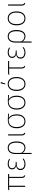

<svg xmlns="http://www.w3.org/2000/svg" viewBox="2416 -3202 987 5858"><g transform="rotate(-90 2909.0 -273.5)"><path d="M528 -488H442V-112Q442 -71 453 -52Q464 -33 490 -23L480 5Q440 -9 424 -34.5Q408 -60 408 -111V-488H171V0H137V-488H114Q69 -488 40 -479L32 -508Q62 -520 111 -520H528Z M837 -531Q924 -531 992 -485L973 -461Q914 -500 840 -500Q776 -500 740.5 -472Q705 -444 705 -395Q705 -348 742 -318Q779 -288 842 -288H900L896 -258H839Q685 -258 685 -138Q685 -83 725.5 -52Q766 -21 834 -21Q884 -21 916.5 -34Q949 -47 986 -76L1005 -53Q930 10 833 10Q752 10 700.5 -29.5Q649 -69 649 -139Q649 -201 685 -234.5Q721 -268 780 -274Q670 -300 670 -395Q670 -458 716.5 -494.5Q763 -531 837 -531Z M1330 -531Q1422 -531 1472 -460Q1522 -389 1522 -264Q1522 -131 1470.5 -60.5Q1419 10 1330 10Q1229 10 1172 -76V194L1138 200V-295Q1138 -402 1186.5 -466.5Q1235 -531 1330 -531ZM1327 -21Q1402 -21 1443.5 -82Q1485 -143 1485 -264Q1485 -379 1445.5 -439.5Q1406 -500 1329 -500Q1252 -500 1212 -445Q1172 -390 1172 -291V-121Q1228 -21 1327 -21Z M1739 -520V-112Q1739 -71 1750 -52Q1761 -33 1787 -23L1776 5Q1736 -8 1720.5 -34Q1705 -60 1705 -111V-520Z M2370 -520V-492L2237 -501Q2349 -433 2349 -262Q2349 -134 2292 -62Q2235 10 2137 10Q2038 10 1981.5 -61.5Q1925 -133 1925 -259Q1925 -384 1987 -456Q2049 -528 2174 -528Q2246 -528 2370 -520ZM2314 -262Q2314 -439 2192 -502H2191Q2070 -503 2015.5 -441Q1961 -379 1961 -259Q1961 -145 2007.5 -83Q2054 -21 2137 -21Q2219 -21 2266.5 -83Q2314 -145 2314 -262Z M2939 -520V-492L2806 -501Q2918 -433 2918 -262Q2918 -134 2861 -62Q2804 10 2706 10Q2607 10 2550.5 -61.5Q2494 -133 2494 -259Q2494 -384 2556 -456Q2618 -528 2743 -528Q2815 -528 2939 -520ZM2883 -262Q2883 -439 2761 -502H2760Q2639 -503 2584.5 -441Q2530 -379 2530 -259Q2530 -145 2576.5 -83Q2623 -21 2706 -21Q2788 -21 2835.5 -83Q2883 -145 2883 -262Z M3296 -747 3335 -739 3288 -603 3264 -608ZM3276 -531Q3375 -531 3431 -461Q3487 -391 3487 -262Q3487 -134 3430 -62Q3373 10 3275 10Q3176 10 3119.5 -61.5Q3063 -133 3063 -259Q3063 -387 3120.5 -459Q3178 -531 3276 -531ZM3099 -259Q3099 -145 3145.5 -83Q3192 -21 3275 -21Q3357 -21 3404.5 -83Q3452 -145 3452 -262Q3452 -377 3405.5 -438.5Q3359 -500 3276 -500Q3193 -500 3146 -438Q3099 -376 3099 -259Z M3977 -488H3781V-112Q3781 -71 3792 -52Q3803 -33 3829 -23L3819 5Q3779 -9 3763 -34.5Q3747 -60 3747 -111V-488H3639Q3593 -488 3564 -479L3556 -508Q3585 -520 3635 -520H3977Z M4237 -531Q4324 -531 4392 -485L4373 -461Q4314 -500 4240 -500Q4176 -500 4140.5 -472Q4105 -444 4105 -395Q4105 -348 4142 -318Q4179 -288 4242 -288H4300L4296 -258H4239Q4085 -258 4085 -138Q4085 -83 4125.5 -52Q4166 -21 4234 -21Q4284 -21 4316.5 -34Q4349 -47 4386 -76L4405 -53Q4330 10 4233 10Q4152 10 4100.5 -29.5Q4049 -69 4049 -139Q4049 -201 4085 -234.5Q4121 -268 4180 -274Q4070 -300 4070 -395Q4070 -458 4116.5 -494.5Q4163 -531 4237 -531Z M4730 -531Q4822 -531 4872 -460Q4922 -389 4922 -264Q4922 -131 4870.5 -60.5Q4819 10 4730 10Q4629 10 4572 -76V194L4538 200V-295Q4538 -402 4586.5 -466.5Q4635 -531 4730 -531ZM4727 -21Q4802 -21 4843.5 -82Q4885 -143 4885 -264Q4885 -379 4845.5 -439.5Q4806 -500 4729 -500Q4652 -500 4612 -445Q4572 -390 4572 -291V-121Q4628 -21 4727 -21Z M5278 -531Q5377 -531 5433 -461Q5489 -391 5489 -262Q5489 -134 5432 -62Q5375 10 5277 10Q5178 10 5121.5 -61.5Q5065 -133 5065 -259Q5065 -387 5122.5 -459Q5180 -531 5278 -531ZM5101 -259Q5101 -145 5147.5 -83Q5194 -21 5277 -21Q5359 -21 5406.5 -83Q5454 -145 5454 -262Q5454 -377 5407.5 -438.5Q5361 -500 5278 -500Q5195 -500 5148 -438Q5101 -376 5101 -259Z M5701 -520V-112Q5701 -71 5712 -52Q5723 -33 5749 -23L5738 5Q5698 -8 5682.5 -34Q5667 -60 5667 -111V-520Z"/></g></svg>

Font: Fira Sans UltraLight
Style: Regular
Weight: 200
Designer: Carrois Corporate & Edenspiekermann AG
Foundry: Carrois Corporate GbR & Edenspiekermann AG
Version: Version 4.106;PS 004.106;hotconv 1.0.70;makeotf.lib2.5.58329